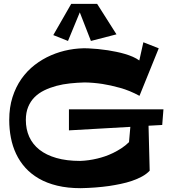

<svg xmlns="http://www.w3.org/2000/svg" viewBox="-20 -961 880 994"><path d="M801.8 -710.9 702.1 -464.8Q651.9 -492.2 601.8 -506.1Q551.8 -520 510.3 -526.4Q461.9 -533.7 418 -534.2Q380.4 -533.2 343 -529.3Q305.7 -525.4 272 -516.4Q238.3 -507.3 209.2 -493.2Q180.2 -479 158.9 -457.8Q137.7 -436.5 125.7 -407.2Q113.8 -377.9 113.8 -339.8Q113.8 -292 131.3 -252.9Q148.9 -213.9 184.1 -186Q219.2 -158.2 272 -143.1Q324.7 -127.9 395 -127.9Q439 -129.4 483.4 -140.1Q502.4 -144.5 523.2 -151.6Q543.9 -158.7 565.2 -168.9Q586.4 -179.2 607.7 -192.9Q628.9 -206.5 647.9 -225.1L654.8 -304.2L336.9 -286.1V-395H826.2L819.8 -314L749 -310.1L754.9 -77.1Q738.8 -60.1 715.1 -47.1Q691.4 -34.2 663.3 -24.7Q635.3 -15.1 604.5 -8.8Q573.7 -2.4 544.4 2Q475.1 11.7 397.9 13.2Q330.1 13.2 276.4 0.2Q222.7 -12.7 181.6 -36.4Q140.6 -60.1 111.3 -92.5Q82 -125 63.5 -164.3Q44.9 -203.6 36.4 -248Q27.8 -292.5 27.8 -339.8Q27.8 -404.8 44.7 -457.8Q61.5 -510.7 90.8 -552.5Q120.1 -594.2 159.7 -624.8Q199.2 -655.3 244.4 -674.8Q289.6 -694.3 338.1 -703.4Q386.7 -712.4 434.1 -710.9Q488.3 -708.5 538.6 -700.7Q560.1 -697.3 582.8 -692.6Q605.5 -688 627 -681.6Q648.4 -675.3 667.5 -667Q686.5 -658.7 701.2 -647.9L722.2 -742.2ZM583 -783.2 450.7 -749 393.1 -897 332 -749 255.9 -779.3 348.6 -940.9H482.9Z"/></svg>

Font: Peralta
Style: Regular
Weight: 400
Designer: Astigmatic (AOETI)
Foundry: Astigmatic (AOETI)
Version: Version 1.000